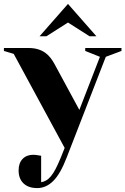

<svg xmlns="http://www.w3.org/2000/svg" viewBox="-40 -745 640 980"><path d="M0 0ZM470 -455 395 -485V-500H580V-485L500 -455L300 60Q268 143 231.5 179Q195 215 150 215Q105 215 80 191Q55 167 55 125Q55 87 75.5 66Q96 45 130 45Q138 45 144.5 46Q151 47 157 48Q163 49 170 50V185Q183 183 195.5 176Q208 169 220 154.5Q232 140 244 117Q256 94 270 60L290 10L30 -470L-20 -485V-500H105Q133 -500 154 -493.5Q175 -487 190.5 -476Q206 -465 218 -449.5Q230 -434 240 -415L365 -184ZM307 -725 452 -560H417L307 -630L197 -560H162Z"/></svg>

Font: Yeseva One
Style: Regular
Weight: 400
Designer: Jovanny Lemonad
Foundry: Jovanny Lemonad
Version: Version 2.001; ttfautohint (v0.91) -l 8 -r 50 -G 200 -x 0 -w